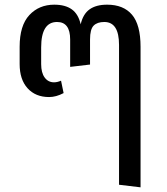

<svg xmlns="http://www.w3.org/2000/svg" viewBox="-20 -599 714 821"><path d="M581 -399V202L489 191V-407Q489 -505 426 -505Q396 -505 380.5 -489.5Q365 -474 365 -430V-323L280 -313V-430Q280 -505 224 -505Q156 -505 156 -396V-325Q156 -288 171 -267.5Q186 -247 211 -247Q225 -247 241 -254L252 -201Q220 -184 190 -184Q132 -184 98 -221.5Q64 -259 64 -325V-399Q64 -490 105.5 -534.5Q147 -579 212 -579Q259 -579 287 -559Q315 -539 325 -495Q335 -539 363 -559Q391 -579 438 -579Q508 -579 544.5 -536Q581 -493 581 -399Z"/></svg>

Font: Fira GO
Style: Regular
Weight: 400
Designer: Carrois Corporate
Foundry: Carrois Corporate GbR
Version: Version 0.300